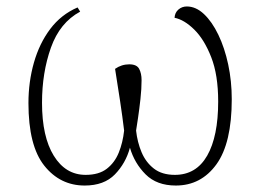

<svg xmlns="http://www.w3.org/2000/svg" viewBox="-20 -564 805 594"><path d="M242 10Q166 10 117 -51.5Q68 -113 68 -245Q68 -311 85 -370.5Q102 -430 135.5 -474.5Q169 -519 220 -541L228 -528Q165 -494 137.5 -416.5Q110 -339 110 -246Q110 -141 146.5 -82Q183 -23 245 -23Q286 -23 310.5 -42Q335 -61 347.5 -92Q360 -123 364 -160Q359 -202 351.5 -251.5Q344 -301 336 -351Q356 -365 380 -365Q403 -365 410.5 -351Q418 -337 418 -316Q418 -289 414.5 -257.5Q411 -226 407 -199Q403 -172 401 -160Q405 -124 418 -93Q431 -62 456 -42.5Q481 -23 521 -23Q587 -23 621 -82.5Q655 -142 655 -250Q655 -332 633.5 -387Q612 -442 581 -472.5Q550 -503 520 -509Q521 -525 532 -534.5Q543 -544 558 -544Q586 -544 611 -520.5Q636 -497 655.5 -456.5Q675 -416 686 -364.5Q697 -313 697 -257Q697 -121 649.5 -55.5Q602 10 524 10Q465 10 430.5 -24.5Q396 -59 382 -107Q369 -59 335.5 -24.5Q302 10 242 10Z"/></svg>

Font: Noto Serif ExtraLight
Style: Regular
Weight: 200
Designer: Monotype Design Team
Foundry: Monotype Imaging Inc.
Version: Version 2.015; ttfautohint (v1.8.4.7-5d5b)